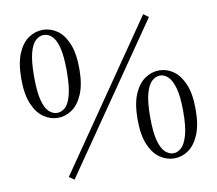

<svg xmlns="http://www.w3.org/2000/svg" viewBox="-83 -835 1088 961"><g transform="rotate(-10 461.5 -355.0)"><path d="M193 -291Q155 -291 121 -314Q87 -337 66 -386.5Q45 -436 45 -514Q45 -594 66 -643.5Q87 -693 121 -715.5Q155 -738 193 -738Q231 -738 264.5 -715.5Q298 -693 319 -643.5Q340 -594 340 -514Q340 -436 319 -386.5Q298 -337 264.5 -314Q231 -291 193 -291ZM193 -316Q215 -316 234 -333Q253 -350 264.5 -393.5Q276 -437 276 -514Q276 -592 264.5 -635Q253 -678 234 -695Q215 -712 193 -712Q172 -712 152.5 -695Q133 -678 121.5 -635Q110 -592 110 -514Q110 -437 121.5 -393.5Q133 -350 152.5 -333Q172 -316 193 -316ZM731 10Q693 10 659 -13Q625 -36 604 -85Q583 -134 583 -214Q583 -293 604 -342Q625 -391 659 -414Q693 -437 731 -437Q770 -437 803 -414Q836 -391 857 -342Q878 -293 878 -214Q878 -134 857 -85Q836 -36 803 -13Q770 10 731 10ZM731 -16Q752 -16 771 -33Q790 -50 802.5 -93Q815 -136 815 -214Q815 -291 802.5 -334Q790 -377 771 -394Q752 -411 731 -411Q710 -411 690.5 -394Q671 -377 659 -334Q647 -291 647 -214Q647 -136 659 -93Q671 -50 690.5 -33Q710 -16 731 -16ZM220 28 194 10 702 -728 728 -709Z"/></g></svg>

Font: Noto Serif SC ExtraLight
Style: Regular
Weight: 400
Version: Version 2.002-H1;hotconv 1.1.0;makeotfexe 2.6.0